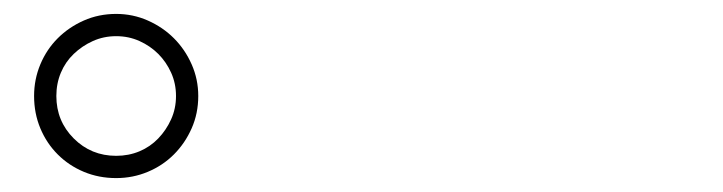

<svg xmlns="http://www.w3.org/2000/svg" viewBox="-20 -869 1040 276"><path d="M233 -731Q233 -749 226 -764.5Q219 -780 207.5 -791.5Q196 -803 180.5 -810Q165 -817 147 -817Q129 -817 113.5 -810Q98 -803 86 -791.5Q74 -780 67.5 -764.5Q61 -749 61 -731Q61 -695 86 -670Q111 -645 147 -645Q165 -645 180.5 -651.5Q196 -658 207.5 -670Q219 -682 226 -697.5Q233 -713 233 -731ZM265 -731Q265 -706 255.5 -684.5Q246 -663 230 -647Q214 -631 192.5 -622Q171 -613 147 -613Q122 -613 100.5 -622Q79 -631 63 -647Q47 -663 38 -684.5Q29 -706 29 -731Q29 -755 38 -776.5Q47 -798 63 -814Q79 -830 100.5 -839.5Q122 -849 147 -849Q171 -849 192.5 -839.5Q214 -830 230 -814Q246 -798 255.5 -776.5Q265 -755 265 -731Z"/></svg>

Font: XinYuGongZhangJiaSongA
Style: Regular
Weight: 900
Designer: XinYuGong
Foundry: Adobe Systems Incorporated
Version: Version 1.00